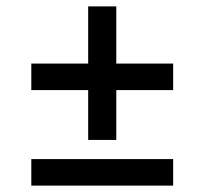

<svg xmlns="http://www.w3.org/2000/svg" viewBox="-20 -581 640 601"><path d="M256 -143V-299H78V-382H256V-561H344V-382H522V-299H344V-143ZM78 0V-83H522V0Z"/></svg>

Font: Source Code Pro ExtraLight SemiBold
Style: Regular
Weight: 600
Monospace: yes
Version: Version 1.018;hotconv 1.0.116;makeotfexe 2.5.65601